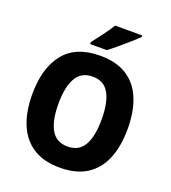

<svg xmlns="http://www.w3.org/2000/svg" viewBox="-165 -1053 1057 1185"><g transform="rotate(20 364.0 -460.5)"><path d="M677 -358Q677 -245 643.5 -162.5Q610 -80 540.5 -35Q471 10 364 10Q257 10 187.5 -35Q118 -80 84 -163Q50 -246 50 -359Q50 -530 127.5 -627.5Q205 -725 365 -725Q472 -725 541 -680.5Q610 -636 643.5 -553.5Q677 -471 677 -358ZM222 -358Q222 -248 256 -188.5Q290 -129 364 -129Q439 -129 472.5 -188Q506 -247 506 -358Q506 -469 472.5 -528.5Q439 -588 365 -588Q290 -588 256 -528Q222 -468 222 -358ZM564 -921Q546 -903 514.5 -875Q483 -847 449 -818.5Q415 -790 389 -771H280V-784Q305 -817 335.5 -857Q366 -897 386 -931H564Z"/></g></svg>

Font: Noto Sans Kannada SemiCondensed ExtraBold
Style: Regular
Weight: 800
Width: 4
Designer: Jelle Bosma - Monotype Design Team
Foundry: Monotype Imaging Inc.
Version: Version 2.005; ttfautohint (v1.8.4.7-5d5b)